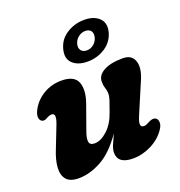

<svg xmlns="http://www.w3.org/2000/svg" viewBox="-133 -841 908 968"><g transform="rotate(-20 321.0 -357.0)"><path d="M594.5 -136Q605 -129 605.5 -112.5Q606 -96 593 -77Q566 -36 517.5 -11.2Q469 13.5 418.5 13.5Q336.5 13.5 336.5 -47Q336.5 -65.5 346.5 -88.2Q356.5 -111 369 -138.5Q311 -54.5 248.5 -20.5Q186 13.5 127 13.5Q80.5 13.5 61 -9.8Q41.5 -33 44 -73Q46.5 -113 67 -163L112.5 -279.5Q134.5 -336 106.5 -336Q95 -336 78 -326.5Q59.5 -315 46.5 -325.5Q37.5 -333 37.2 -348.5Q37 -364 48.5 -385.5Q71 -427.5 114.2 -453.5Q157.5 -479.5 211 -479.5Q281 -479.5 297 -435.5Q313 -391.5 288 -323.5L242.5 -196Q230 -162 233.2 -143.2Q236.5 -124.5 262 -124.5Q295 -124.5 330.8 -157Q366.5 -189.5 386 -247.5Q400 -285.5 406 -304.2Q412 -323 412 -336.5Q412 -352.5 406.5 -368.5Q401 -384.5 401 -404Q401 -438.5 438.2 -459Q475.5 -479.5 540.5 -479.5Q589 -479.5 602 -439.8Q615 -400 587 -338.5L523 -188Q506 -150 507.8 -135.8Q509.5 -121.5 525.5 -121.5Q532.5 -121.5 539.5 -124.5Q546.5 -127.5 556.5 -133Q580 -145.5 594.5 -136ZM369.5 -524Q318 -524 290 -550.8Q262 -577.5 275 -626Q287.5 -674.5 330 -701.2Q372.5 -728 424 -728Q476.5 -728 504 -700.5Q531.5 -673 519 -626Q506 -578.5 464 -551.2Q422 -524 369.5 -524ZM410 -673.5Q389.5 -673.5 372.5 -660.2Q355.5 -647 350 -626Q344.5 -605.5 354.2 -592Q364 -578.5 385 -578.5Q405.5 -578.5 422 -592Q438.5 -605.5 444 -626Q449.5 -647 440.2 -660.2Q431 -673.5 410 -673.5Z"/></g></svg>

Font: Fraunces 9pt SuperSoft
Style: Bold Italic
Weight: 700
Italic angle: -16°
Version: Version 1.000;[b76b70a41]